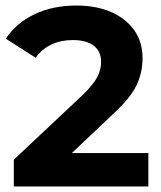

<svg xmlns="http://www.w3.org/2000/svg" viewBox="-20 -675 582 695"><path d="M517 -121V0H30V-97L279 -331Q318 -369 332 -396Q346 -423 346 -450Q346 -489 319.5 -509.5Q293 -530 243 -530Q201 -530 166.5 -514Q132 -498 109 -466L1 -535Q39 -592 105 -623.5Q171 -655 257 -655Q328 -655 382 -631.5Q436 -608 466 -565.5Q496 -523 496 -465Q496 -412 474 -366Q452 -320 388 -261L240 -121Z"/></svg>

Font: Montserrat Ace
Style: Bold
Weight: 700
Designer: Julieta Ulanovsky
Foundry: Julieta Ulanovsky
Version: Version 1